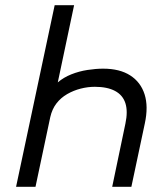

<svg xmlns="http://www.w3.org/2000/svg" viewBox="-20 -720 586 741"><path d="M266 -700H191L42 1H117L174 -268Q181 -299 198 -321Q215 -343 239.5 -357Q264 -371 291.5 -378Q319 -385 346 -385Q394 -385 424 -369Q454 -353 464 -321.5Q474 -290 464 -243L413 1H487L539 -244Q553 -309 538 -356Q523 -403 482.5 -429Q442 -455 378 -455Q350 -455 317.5 -450Q285 -445 255 -433Q225 -421 203 -402Z"/></svg>

Font: Advent Pro Medium
Style: Italic
Weight: 500
Italic angle: -12°
Version: Version 3.000